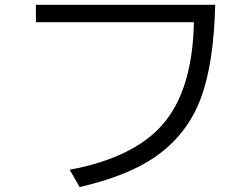

<svg xmlns="http://www.w3.org/2000/svg" viewBox="-20 -739 1040 791"><path d="M127.9 -719.2H866.7Q860.4 -479 809.1 -338.9Q752.4 -183.1 615.2 -89.8Q502 -13.2 308.1 31.7L267.1 -39.6Q531.2 -89.4 649.9 -226.1Q773.4 -367.7 778.8 -647.5H127.9Z"/></svg>

Font: BIZ UDGothic
Style: Regular
Weight: 400
Monospace: yes
Designer: TypeBank Co., Ltd.
Foundry: Morisawa Inc.
Version: Version 1.05